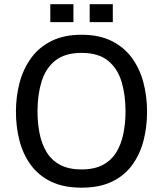

<svg xmlns="http://www.w3.org/2000/svg" viewBox="-20 -867 764 900"><path d="M362.3 12.7Q277.3 12.7 218.5 -16.1Q159.7 -44.9 123.5 -95Q87.4 -145 71 -209Q54.7 -272.9 54.7 -343.3Q54.7 -415 72 -480Q89.4 -544.9 126.2 -595.5Q163.1 -646 221.7 -675Q280.3 -704.1 362.3 -704.1Q444.8 -704.1 503.2 -675Q561.5 -646 598.4 -595.5Q635.3 -544.9 652.3 -480Q669.4 -415 669.4 -343.3Q669.4 -272.9 653.1 -209Q636.7 -145 600.8 -95Q564.9 -44.9 506.1 -16.1Q447.3 12.7 362.3 12.7ZM362.3 -72.8Q422.9 -72.8 462.9 -94.5Q502.9 -116.2 525.9 -154.3Q548.8 -192.4 558.6 -241.7Q568.4 -291 568.4 -345.7Q568.4 -421.9 549.8 -483.9Q531.2 -545.9 486.3 -582.5Q441.4 -619.1 362.3 -619.1Q283.7 -619.1 238.5 -582.5Q193.4 -545.9 174.6 -483.9Q155.8 -421.9 155.8 -345.7Q155.8 -291 165.5 -241.7Q175.3 -192.4 198.2 -154.3Q221.2 -116.2 261.5 -94.5Q301.8 -72.8 362.3 -72.8ZM400.4 -763.2V-847.2H508.8V-763.2ZM215.8 -763.2V-847.2H324.2V-763.2Z"/></svg>

Font: Shanti
Style: Regular
Weight: 400
Designer: Vernon Adams
Foundry: Vernon Adams
Version: Version 1.100; ttfautohint (v1.8.4)